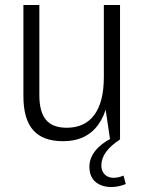

<svg xmlns="http://www.w3.org/2000/svg" viewBox="-20 -560 583 771"><path d="M138 -178Q138 -111 164.5 -79Q191 -47 248 -47Q321 -47 359 -99Q397 -151 397 -250L423 -316V-255Q423 -127 375 -60Q327 7 233 7Q152 7 113 -37.5Q74 -82 74 -174V-540H138ZM462 0H422L397 -168V-540H462ZM428 191Q387 191 363 170Q339 149 339 109Q339 76 362 46.5Q385 17 426 -4L462 0Q425 24 406 50Q387 76 387 104Q387 127 400.5 140.5Q414 154 436 154Q456 154 476 145L485 179Q473 184 458 187.5Q443 191 428 191Z"/></svg>

Font: Pathway Extreme SemiCondensed ExtraLight
Style: Regular
Weight: 250
Width: 4
Version: Version 1.001;gftools[0.9.26]